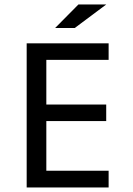

<svg xmlns="http://www.w3.org/2000/svg" viewBox="-20 -830 590 850"><path d="M460.9 0H98.1V-638.2H460.9V-564.9H185.1V-367.2H450.2V-293.9H185.1V-74.2H460.9ZM450.2 -810.1 311 -706.1H224.1L327.1 -810.1ZM0 -638.2Z"/></svg>

Font: Code New Roman
Style: Regular
Weight: 400
Monospace: yes
Designer: Sam Radian
Foundry: Code New Roman
Version: Version 2.00 November 29, 2014